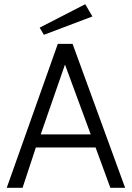

<svg xmlns="http://www.w3.org/2000/svg" viewBox="-20 -890 625 910"><path d="M418 -812 188 -725 168 -759 384 -870ZM503 0 433 -191H150L87 0H12L254 -682H324L573 0ZM173 -253H410L288 -584Z"/></svg>

Font: Didact Gothic
Style: Regular
Weight: 400
Designer: Daniel Johnson
Foundry: Daniel Johnson
Version: Version 2.101;PS 002.101;hotconv 1.0.88;makeotf.lib2.5.64775